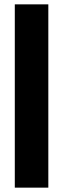

<svg xmlns="http://www.w3.org/2000/svg" viewBox="-20 -790 290 882"><path d="M48 72V-770H202V72Z"/></svg>

Font: Exo Thin Black
Style: Regular
Weight: 900
Version: Version 2.000